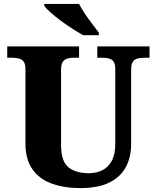

<svg xmlns="http://www.w3.org/2000/svg" viewBox="-20 -951 800 981"><path d="M390 10Q308 10 244.5 -13Q181 -36 145.5 -86.5Q110 -137 110 -218V-598Q110 -624 101 -636Q92 -648 76.5 -652Q61 -656 43 -656H17V-714H384V-656H358Q340 -656 325 -652Q310 -648 301 -635Q292 -622 292 -594V-210Q292 -127 329.5 -96.5Q367 -66 434 -66Q473 -66 503.5 -81.5Q534 -97 551.5 -130Q569 -163 569 -217V-598Q569 -624 560.5 -636Q552 -648 537 -652Q522 -656 503 -656H477V-714H744V-656H717Q698 -656 682.5 -652Q667 -648 658.5 -635Q650 -622 650 -594V-215Q650 -148 623 -97.5Q596 -47 539 -18.5Q482 10 390 10ZM405 -771Q380 -785 349.5 -804.5Q319 -824 289.5 -846Q260 -868 237.5 -888Q215 -908 206 -921V-931H384Q395 -909 413 -882Q431 -855 451 -829Q471 -803 485 -784V-771Z"/></svg>

Font: Noto Rashi Hebrew ExtraBold
Style: Regular
Weight: 800
Version: Version 1.006